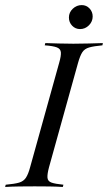

<svg xmlns="http://www.w3.org/2000/svg" viewBox="-38 -742 428 762"><path d="M-17.7 0 -15.3 -8.9Q20.2 -12.1 37.9 -17.3Q55.6 -22.6 64.9 -36.7Q74.2 -50.8 81.5 -78.2L196.8 -492.7Q204.8 -520.2 203.6 -534.3Q202.4 -548.4 187.5 -554Q172.6 -559.7 139.5 -562.1L141.9 -571Q166.9 -570.2 195.6 -569.4Q224.2 -568.5 253.2 -568.5Q283.9 -568.5 314.1 -569.4Q344.4 -570.2 370.2 -571L368.5 -562.1Q333.9 -558.9 315.7 -553.6Q297.6 -548.4 288.7 -534.7Q279.8 -521 271.8 -492.7L156.5 -78.2Q149.2 -50.8 150.4 -36.7Q151.6 -22.6 166.5 -17.3Q181.5 -12.1 213.7 -8.9L211.3 0Q186.3 -1.6 157.3 -2Q128.2 -2.4 100 -2.4Q69.4 -2.4 39.1 -2Q8.9 -1.6 -17.7 0ZM279.8 -626.6Q261.3 -626.6 248.4 -639.9Q235.5 -653.2 235.5 -672.6Q235.5 -692.7 250.8 -707.3Q266.1 -721.8 286.3 -721.8Q304.8 -721.8 317.3 -708.5Q329.8 -695.2 329.8 -676.6Q329.8 -656.5 314.9 -641.5Q300 -626.6 279.8 -626.6Z"/></svg>

Font: Playfair 144pt Light
Style: Italic
Weight: 300
Italic angle: -15.6°
Designer: Claus Eggers Sørensen
Foundry: Claus Eggers Sørensen
Version: Version 2.001;gftools[0.9.30]